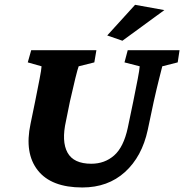

<svg xmlns="http://www.w3.org/2000/svg" viewBox="-20 -786 781 814"><path d="M112.3 -573.2H388.7L379.9 -521.5L313.5 -504.9Q309.6 -495.1 299.3 -453.6Q289.1 -412.1 276.4 -355.5L259.8 -273.4Q240.2 -186.5 266.1 -139.2Q292 -91.8 367.2 -91.8Q423.8 -91.8 463.9 -127Q503.9 -162.1 521.5 -243.2L544.9 -355.5Q556.6 -414.1 564 -451.7Q571.3 -489.3 572.3 -504.9L507.8 -521.5L521.5 -573.2H741.2L733.4 -521.5L668 -504.9Q664.1 -489.3 654.3 -450.7Q644.5 -412.1 631.8 -355.5L606.4 -235.4Q582 -122.1 509.8 -56.6Q437.5 8.8 329.1 8.8Q197.3 8.8 140.1 -64Q83 -136.7 109.4 -260.7L128.9 -355.5Q140.6 -414.1 147.9 -451.7Q155.3 -489.3 156.2 -504.9L97.7 -521.5ZM499 -613.3 434.6 -635.7 552.7 -765.6 676.8 -743.2Z"/></svg>

Font: Crimson Pro ExtraBold
Style: Italic
Weight: 800
Italic angle: -12°
Designer: Jacques Le Bailly
Foundry: Baron von Fonthausen
Version: Version 1.003